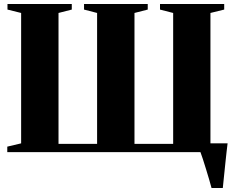

<svg xmlns="http://www.w3.org/2000/svg" viewBox="-20 -763 1194 963"><path d="M1041 180Q1036.5 162.5 1029 137.2Q1021.5 112 1013.2 84.8Q1005 57.5 997.2 34Q989.5 10.5 984.5 -2.5L965.5 -44H1121.5Q1119 -25.5 1116.5 -2.2Q1114 21 1111.2 46.8Q1108.5 72.5 1106 97.2Q1103.5 122 1101.2 143.5Q1099 165 1097.5 180ZM16.5 0V-27.5L86 -44V-698L17.5 -715V-743H340V-715L273.5 -698V-41.5H467V-698L401.5 -715V-743H721V-715L654.5 -698V-41.5H848.5V-698L782.5 -715V-743H1104.5V-715L1035.5 -698V-43.5L1105.5 -27.5V0Z"/></svg>

Font: Merriweather 120pt Black
Style: Regular
Weight: 900
Designer: Eben Sorkin
Foundry: Eben Sorkin
Version: Version 2.100